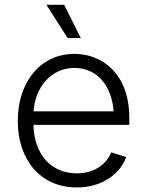

<svg xmlns="http://www.w3.org/2000/svg" viewBox="-20 -781 620 812"><path d="M304.7 11.7C414.6 11.7 488.8 -47.9 513.7 -116.7L450.7 -136.7C430.7 -88.9 381.8 -47.9 305.2 -47.9C194.8 -47.9 124.5 -128.9 121.6 -252.9H526.9V-281.7C526.9 -467.3 414.1 -553.2 294.4 -553.2C151.9 -553.2 55.2 -434.6 55.2 -269.5C55.2 -104 151.9 11.7 304.7 11.7ZM266.1 -620.1H321.8L251.5 -760.7H176.3ZM122.1 -310.1C127.9 -411.1 195.8 -493.7 294.4 -493.7C392.1 -493.7 453.1 -416.5 460.4 -310.1Z"/></svg>

Font: Raveo Light
Style: Regular
Weight: 300
Designer: Jakub Foglar, Rasmus Andersson (Inter)
Foundry: Jakubfoglar.com
Version: Version 1.100;Glyphs 3.2.3 (3260)